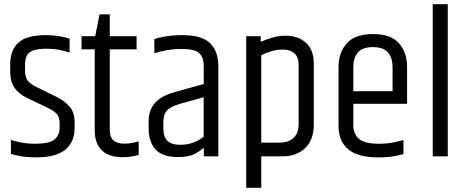

<svg xmlns="http://www.w3.org/2000/svg" viewBox="-20 -740 2209 909"><path d="M28.3 -434.8Q28.3 -502.3 66.9 -538Q105.5 -573.7 198.6 -573.7Q229.6 -573.7 258.9 -568.9Q288.3 -564.1 309.5 -557.1V-491.2Q289 -498.4 260.7 -503.9Q232.3 -509.4 201.1 -509.4Q158.7 -509.4 136.4 -500.9Q114.2 -492.5 106.4 -475.3Q98.5 -458.1 98.5 -432.7V-407.3Q98.5 -374 111.5 -357.6Q124.5 -341.2 157.4 -325.8L243.2 -283.6Q284.5 -264 308.9 -236Q333.2 -207.9 333.2 -161.5V-134.9Q333.2 -67.2 288.8 -31.1Q244.4 5 151.6 5Q111.7 5 82.7 0.3Q53.7 -4.4 31.8 -11.2V-77.4Q53.2 -70.3 82.5 -64.9Q111.8 -59.5 146.7 -59.5Q214.2 -59.5 238.2 -79.9Q262.2 -100.2 262.2 -136.2V-156.3Q262.2 -184.1 249.6 -199.7Q236.9 -215.4 198.1 -233.4L112 -274.5Q71.7 -292.9 50 -322.4Q28.3 -351.9 28.3 -400.9Z M451.5 -672.3H499.7V-568.7H626.6V-506.4H499.7V-125.9Q499.7 -90.1 517.4 -75Q535.1 -59.9 568.5 -59.9Q589.8 -59.9 610 -64.1Q630.2 -68.3 636.6 -70.7V-6.2Q631 -4.6 608.6 -0.2Q586.2 4.3 561.8 4.3Q494.9 4.3 461.7 -28.8Q428.5 -61.8 428.5 -122.5V-506.4H366V-568.7H430.7Z M710.7 -555.5Q731.5 -562.5 767.1 -568.1Q802.8 -573.7 843.2 -573.7Q935.8 -573.7 974.6 -535.5Q1013.5 -497.3 1013.5 -428.6V0H945.1V-40.6Q924.9 -23.1 898.4 -9.7Q871.9 3.6 822.6 3.6Q749.4 3.6 716.5 -32.5Q683.6 -68.6 683.6 -132.7V-165.2Q683.6 -217.4 712.5 -251.3Q741.3 -285.2 804.7 -303.2L944.5 -342.3V-428.8Q944.3 -467.3 923.7 -487.8Q903.1 -508.2 839.8 -508.2Q803.5 -508.2 767.6 -501.8Q731.8 -495.4 710.7 -488ZM944.3 -93.1V-279.7L830.4 -248Q784.8 -234.6 769.1 -215.3Q753.4 -196.1 753.4 -162.3V-131.9Q753.4 -93.8 771.7 -74.2Q790 -54.5 835 -54.5Q869.4 -54.5 897.9 -66.2Q926.4 -77.9 944.3 -93.1Z M1214.2 -541.9Q1231.6 -549.9 1264.4 -560.4Q1297.2 -570.9 1331.8 -570.9Q1391.9 -570.9 1428.7 -537.3Q1465.5 -503.8 1465.5 -439.4V-149.4Q1465.5 -77.7 1424.8 -38.8Q1384 0 1318 0H1216.9V149H1145.7V-568.7H1214.2ZM1393.9 -431.6Q1393.9 -469.6 1374.1 -487.5Q1354.4 -505.3 1319.8 -505.3Q1292.2 -505.3 1266.9 -498.2Q1241.5 -491 1216.9 -478.9V-64.7H1301.2Q1346.2 -64.7 1370 -87.3Q1393.9 -109.8 1393.9 -154.4Z M1582.7 -423.2Q1582.7 -490.1 1621.5 -534.4Q1660.3 -578.7 1745.6 -578.7Q1831.8 -578.7 1869.5 -534.4Q1907.3 -490.1 1907.3 -423.2V-268H1838.6V-422.8Q1838.6 -464.7 1817.5 -490.8Q1796.4 -516.9 1745.6 -516.9Q1694.8 -516.9 1673.7 -490.8Q1652.7 -464.7 1652.7 -422.8V-173.4L1582.7 -173.8ZM1582.7 -192.1H1652.7V-147.6Q1652.7 -105.2 1680.1 -82.3Q1707.6 -59.4 1774.1 -59.4Q1809.3 -59.4 1839.4 -65.1Q1869.6 -70.7 1890.1 -77.1V-10.6Q1876.5 -6.6 1858.8 -2.9Q1841.1 0.8 1819.6 3Q1798.2 5.2 1770.9 5.2Q1674.4 5.2 1628.5 -33.1Q1582.7 -71.4 1582.7 -145.1ZM1633.7 -308.3H1907.3V-248.6H1633.7Z M2028.7 -720.1H2099.9V0H2028.7Z"/></svg>

Font: Khand Variable Light
Style: Regular
Weight: 300
Designer: Satya Rajpurohit
Foundry: Indian Type Foundry
Version: Version 3.000